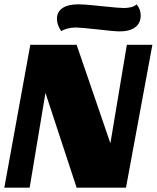

<svg xmlns="http://www.w3.org/2000/svg" viewBox="-20 -867 727 887"><path d="M334 -660 490 -205 566 -660H684L562 0H334L190 -438L117 0H0L120 -660ZM630 -796Q630 -760 604.5 -741Q579 -722 534 -722Q505 -722 423 -732Q347 -740 330 -740Q310 -740 291.5 -735Q273 -730 263 -723Q243 -752 243 -780Q243 -812 268.5 -829.5Q294 -847 342 -847Q366 -847 405 -843Q444 -839 455 -838Q531 -830 551 -830Q594 -830 611 -847Q630 -824 630 -796Z"/></svg>

Font: Sansita ExtraBold Italic
Style: Regular
Weight: 800
Italic angle: -11°
Designer: Pablo Cosgaya
Foundry: Omnibus-Type
Version: Version 1.006